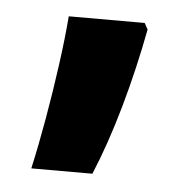

<svg xmlns="http://www.w3.org/2000/svg" viewBox="-33 -167 332 335"><g transform="rotate(5 133.0 1.0)"><path d="M214 -123Q201 -54 182 13.5Q163 81 140 136H33Q42 96 50.5 47.5Q59 -1 65.5 -48.5Q72 -96 75 -134H208Z"/></g></svg>

Font: Noto Sans Myanmar UI Condensed
Style: Bold
Weight: 700
Width: 3
Designer: Monotype Design Team
Foundry: Monotype Imaging Inc.
Version: Version 2.103; ttfautohint (v1.8.4.7-5d5b)